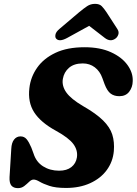

<svg xmlns="http://www.w3.org/2000/svg" viewBox="-20 -961 709 996"><path d="M322.5 14Q268.5 14 236.2 3.2Q204 -7.5 185.5 -18.5Q167 -29.5 154.5 -29.5Q143 -29.5 131.5 -18.2Q120 -7 106 4Q92 15 73 15Q50.5 15 39.2 1.8Q28 -11.5 29.5 -42L38.5 -189Q40 -220.5 53 -237Q66 -253.5 86.5 -253.5Q106 -253.5 118.2 -238.8Q130.5 -224 142.5 -195.5L154 -164.5Q167.5 -121 203.5 -98.2Q239.5 -75.5 286.5 -75.5Q326.5 -75.5 350.2 -94.2Q374 -113 379 -144.5Q384.5 -181 360.8 -213.5Q337 -246 269.5 -283Q191 -326 157.2 -378.5Q123.5 -431 132.5 -504.5Q139 -562 172.8 -610Q206.5 -658 267.8 -687Q329 -716 419 -716Q499 -716 555.5 -690.2Q612 -664.5 641.2 -624Q670.5 -583.5 668.5 -540Q668 -508.5 650.2 -485.2Q632.5 -462 599 -462Q572 -462 554 -475.5Q536 -489 522.5 -524.5L511 -556Q498.5 -591.5 471.8 -611.8Q445 -632 409.5 -632Q364.5 -632 338.2 -609.5Q312 -587 306 -551.5Q300 -515.5 324 -481.5Q348 -447.5 412 -410Q478.5 -372 514.5 -336.5Q550.5 -301 562.5 -262.8Q574.5 -224.5 570.5 -177Q565.5 -122 533.8 -78.8Q502 -35.5 447.8 -10.8Q393.5 14 322.5 14ZM579 -761Q553 -742 524 -764L442.5 -827L328 -764Q287 -742 271 -761Q265 -768 267.8 -782Q270.5 -796 288.5 -811L390.5 -897.5Q414 -917 432 -929Q450 -941 473 -941Q496 -941 507.8 -929Q519.5 -917 532.5 -897.5L588.5 -811Q598.5 -796 593.8 -782Q589 -768 579 -761Z"/></svg>

Font: Fraunces 9pt SuperSoft
Style: Bold Italic
Weight: 700
Italic angle: -16°
Version: Version 1.000;[b76b70a41]